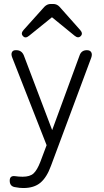

<svg xmlns="http://www.w3.org/2000/svg" viewBox="-20 -732 522 968"><path d="M98 216Q88 216 78.5 215Q69 214 59 212Q29 209 29 179Q29 153 55 156Q75 159 94 159Q131 159 149 142.5Q167 126 183 85L215 0L42 -441Q35 -458 40 -468.5Q45 -479 59 -479H62Q89 -479 100 -453L243 -76L381 -452Q390 -479 418 -479Q434 -479 440 -468.5Q446 -458 440 -441L237 104Q216 162 184 189Q152 216 98 216ZM204 -698Q218 -712 236 -712H248Q267 -712 280 -698L384 -581Q400 -563 387 -550Q374 -537 356 -552L242 -645L127 -552Q108 -536 96 -550Q83 -563 99 -581Z"/></svg>

Font: Shin Retro Maru Gothic Regular
Style: Regular
Weight: 400
Designer: Iose
Foundry: Typographish
Version: Version 1.002